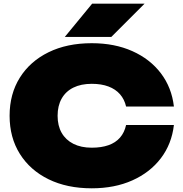

<svg xmlns="http://www.w3.org/2000/svg" viewBox="-20 -1002 989 1040"><path d="M922 -325Q910 -222 851.5 -145Q793 -68 697 -25Q601 18 477 18Q343 18 243 -31Q143 -80 87.5 -168.5Q32 -257 32 -375Q32 -493 87.5 -581.5Q143 -670 243 -719Q343 -768 477 -768Q601 -768 697 -725Q793 -682 851.5 -605Q910 -528 922 -425H663Q654 -464 630 -491.5Q606 -519 567.5 -533.5Q529 -548 477 -548Q419 -548 377.5 -527.5Q336 -507 314 -468Q292 -429 292 -375Q292 -321 314 -282.5Q336 -244 377.5 -223Q419 -202 477 -202Q529 -202 567.5 -215.5Q606 -229 630 -256.5Q654 -284 663 -325ZM479 -982H763L583 -802H331Z"/></svg>

Font: Unbounded Black
Style: Regular
Weight: 900
Designer: Luke Prowse, Jean-Baptiste Morizot, Fátima Lázaro, Florian Runge
Foundry: NaN
Version: Version 1.701;gftools[0.9.28.dev5+ged2979d]